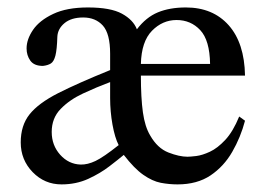

<svg xmlns="http://www.w3.org/2000/svg" viewBox="-20 -480 708 515"><path d="M637.2 -156.2Q625.5 -111.8 603 -72.8Q580.6 -33.7 544.7 -9.5Q508.8 14.6 456.1 14.6Q433.6 14.6 411.1 10.3Q388.7 5.9 364.5 -11Q340.3 -27.8 312 -64.5Q297.9 -52.7 273.4 -33.9Q249 -15.1 216.6 -0.2Q184.1 14.6 145 14.6Q99.6 14.6 67.6 -18.3Q35.6 -51.3 35.6 -98.1Q35.6 -143.6 59.3 -173.3Q83 -203.1 135.7 -230Q188.5 -256.8 275.4 -292V-335.9Q275.4 -389.6 255.9 -411.4Q236.3 -433.1 203.1 -433.1Q171.4 -433.1 153.1 -418Q134.8 -402.8 133.8 -381.3Q132.8 -347.2 128.7 -331.1Q124.5 -314.9 116.5 -309.8Q108.4 -304.7 95.2 -303.2Q71.3 -303.2 61.3 -317.4Q51.3 -331.5 51.3 -350.1Q51.3 -374.5 68.6 -399.9Q85.9 -425.3 122.6 -442.6Q159.2 -460 215.8 -460Q276.4 -460 306.9 -443.4Q337.4 -426.8 347.2 -401.4Q371.6 -433.6 403.3 -446.8Q435.1 -460 478.5 -460Q550.8 -460 593.3 -412.4Q635.7 -364.7 637.2 -277.3H357.9Q357.9 -217.3 363.3 -178.7Q368.7 -140.1 382.8 -116.7Q402.3 -82.5 431.6 -71Q460.9 -59.6 482.9 -59.6Q490.2 -59.6 506.3 -61.5Q522.5 -63.5 543 -73Q563.5 -82.5 584.2 -104.7Q605 -127 621.6 -167.5ZM543.5 -308.6Q542.5 -372.1 517.1 -399.2Q491.7 -426.3 453.6 -426.3Q416 -426.3 387.7 -397.5Q359.4 -368.7 357.9 -308.6ZM298.3 -90.8Q288.1 -110.4 281.7 -145.8Q275.4 -181.2 275.4 -216.8V-259.8Q238.8 -246.1 202.6 -229.2Q166.5 -212.4 142.6 -187.7Q118.7 -163.1 118.7 -126Q118.7 -90.3 141.4 -64.9Q164.1 -39.6 196.3 -38.6Q214.8 -38.1 236.3 -48.3Q257.8 -58.6 298.3 -90.8Z"/></svg>

Font: BabelStone Roman
Style: Regular
Weight: 400
Designer: Walt Agee, Victor Gaultney, Peter Martin, Debbi Hosken, Becca Hirsbrunner (SIL); Andrew West (BabelStone)
Foundry: BabelStone
Version: Version 16.000